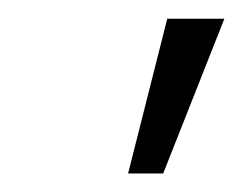

<svg xmlns="http://www.w3.org/2000/svg" viewBox="-20 -788 258 204"><path d="M116.1 -603.7 157.7 -768.1H218.4L153.4 -603.7Z"/></svg>

Font: Inter Extra Light  BETA
Style: Italic
Weight: 200
Italic angle: 9.39999°
Designer: Rasmus Andersson
Foundry: rsms
Version: Version 3.011;git-f93a4a705